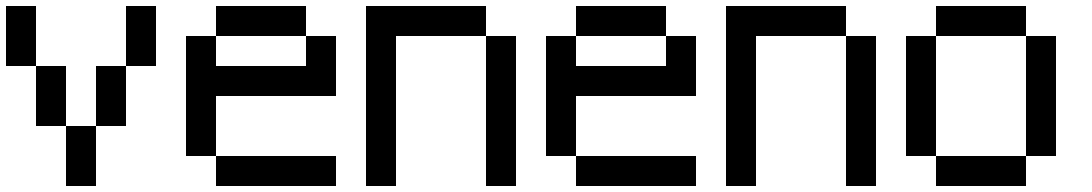

<svg xmlns="http://www.w3.org/2000/svg" viewBox="-20 -620 3640 640"><path d="M0 -400V-600H100V-400ZM100 -200V-400H200V-200ZM200 -200H300V0H200ZM300 -200V-400H400V-200ZM400 -400V-600H500V-400Z M600 -100V-500H700V-400H1000V-500H1100V-300H700V-100ZM700 -100H1100V0H700ZM700 -500V-600H1000V-500Z M1200 0V-600H1600V-500H1300V0ZM1600 0V-500H1700V0Z M1800 -100V-500H1900V-400H2200V-500H2300V-300H1900V-100ZM1900 -100H2300V0H1900ZM1900 -500V-600H2200V-500Z M2400 0V-600H2800V-500H2500V0ZM2800 0V-500H2900V0Z M3000 -100V-500H3100V-100ZM3400 -100V0H3100V-100ZM3400 -500H3500V-100H3400ZM3400 -600V-500H3100V-600Z"/></svg>

Font: Galmuri9 Regular
Style: Regular
Weight: 400
Designer: Lee Minseo (quiple)
Version: Version 2.399;hotconv 1.1.1;makeotfexe 2.6.0 DEVELOPMENT